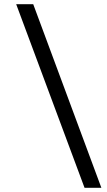

<svg xmlns="http://www.w3.org/2000/svg" viewBox="-20 -751 510 913"><path d="M382 142 57 -731H138L462 142Z"/></svg>

Font: Arima Thin
Style: Regular
Weight: 400
Version: Version 1.100